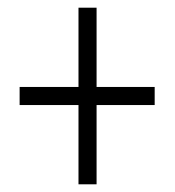

<svg xmlns="http://www.w3.org/2000/svg" viewBox="-20 -603 454 499"><path d="M184 -330H31V-377H184V-583H231V-377H382V-330H231V-124H184Z"/></svg>

Font: Noto Sans Sinhala ExtraCondensed Light
Style: Regular
Weight: 300
Width: 2
Designer: Jelle Bosma - Monotype Design Team
Foundry: Monotype Imaging Inc.
Version: Version 2.006; ttfautohint (v1.8.4.7-5d5b)